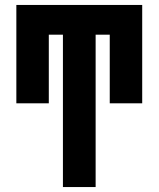

<svg xmlns="http://www.w3.org/2000/svg" viewBox="-20 -540 640 775"><path d="M234 215V-400H177V-123H46V-520H554V-123H423V-400H366V215Z"/></svg>

Font: Iosevka SS04 Heavy Extended
Style: Regular
Weight: 900
Width: 7
Monospace: yes
Designer: Belleve Invis
Foundry: Belleve Invis
Version: Version 19.0.0; ttfautohint (v1.8.4)